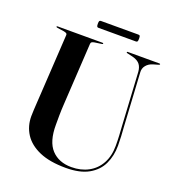

<svg xmlns="http://www.w3.org/2000/svg" viewBox="-146 -923 956 1050"><g transform="rotate(20 332.0 -398.5)"><path d="M566.5 -302.5 548.5 -617Q546.5 -643.5 534 -659.8Q521.5 -676 493.5 -684L457.5 -692.5Q454.5 -693.5 453.5 -694.2Q452.5 -695 452.5 -696.5Q452.5 -698 453.5 -699Q454.5 -700 457 -700H642Q644.5 -700 645.5 -699Q646.5 -698 646.5 -696.5Q646.5 -695 645 -694Q643.5 -693 640.5 -692L609.5 -683Q586 -676 571.8 -658.8Q557.5 -641.5 559.5 -617.5L577.5 -307.5Q579.5 -280.5 581 -254Q582.5 -227.5 582.5 -200Q582.5 -141 560 -93Q537.5 -45 487.2 -16.5Q437 12 354.5 12Q261.5 12 201 -14.2Q140.5 -40.5 111 -86Q81.5 -131.5 81.5 -189.5Q81.5 -204 82.8 -227Q84 -250 85.5 -273.2Q87 -296.5 88 -313L109.5 -672Q110 -678.5 105 -681.5Q100 -684.5 90 -686.5L49.5 -692.5Q43.5 -694 43.5 -696.5Q43.5 -698 44.8 -699Q46 -700 48.5 -700H310.5Q313 -700 314.2 -699Q315.5 -698 315.5 -696.5Q315.5 -695 314.2 -694.2Q313 -693.5 309.5 -692.5L267.5 -686.5Q257.5 -684.5 253 -681.5Q248.5 -678.5 248 -671L227 -316.5Q224.5 -278 224.2 -246Q224 -214 224 -192Q223.5 -94 266 -48.2Q308.5 -2.5 382 -2.5Q438 -2.5 480.8 -25.8Q523.5 -49 547.2 -92.2Q571 -135.5 571 -195Q571 -228.5 569.5 -254.5Q568 -280.5 566.5 -302.5ZM250.5 -789Q250.5 -801 252.8 -805Q255 -809 262 -809H479Q486 -809 488.2 -805.5Q490.5 -802 490.5 -789Q490.5 -777.5 488.2 -773.2Q486 -769 479 -769H262Q255 -769 252.8 -773.2Q250.5 -777.5 250.5 -789Z"/></g></svg>

Font: Fraunces 120pt SemiBold
Style: Regular
Weight: 600
Version: Version 1.000;[b76b70a41]